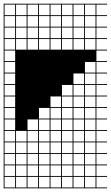

<svg xmlns="http://www.w3.org/2000/svg" viewBox="-20 -900 602 1045"><path d="M0 125V-879.8H562.5V-875H504.8V-817.3H562.5V-812.5H504.8V-754.8H562.5V-750H504.8V-692.3H562.5V-687.5H504.8V-629.8H562.5V-625H504.8V-567.3H562.5V-562.5H504.8V-504.8H562.5V-500H504.8V-442.3H562.5V-437.5H504.8V-379.8H562.5V-375H504.8V-317.3H562.5V-312.5H504.8V-254.8H562.5V-250H504.8V-192.3H562.5V-187.5H504.8V-129.8H562.5V-125H504.8V-67.3H562.5V-62.5H504.8V-4.8H562.5V0H504.8V57.7H562.5V62.5H504.8V120.2H562.5V125ZM442.3 -817.3H500V-875H442.3ZM192.3 -817.3H250V-875H192.3ZM317.3 -817.3H375V-875H317.3ZM379.8 -817.3H437.5V-875H379.8ZM67.3 -817.3H125V-875H67.3ZM254.8 -817.3H312.5V-875H254.8ZM129.8 -817.3H187.5V-875H129.8ZM4.8 -817.3H62.5V-875H4.8ZM442.3 -754.8H500V-812.5H442.3ZM4.8 -754.8H62.5V-812.5H4.8ZM254.8 -754.8H312.5V-812.5H254.8ZM192.3 -754.8H250V-812.5H192.3ZM67.3 -754.8H125V-812.5H67.3ZM379.8 -754.8H437.5V-812.5H379.8ZM129.8 -754.8H187.5V-812.5H129.8ZM317.3 -754.8H375V-812.5H317.3ZM4.8 -692.3H62.5V-750H4.8ZM254.8 -692.3H312.5V-750H254.8ZM317.3 -692.3H375V-750H317.3ZM192.3 -692.3H250V-750H192.3ZM67.3 -692.3H125V-750H67.3ZM379.8 -692.3H437.5V-750H379.8ZM442.3 -692.3H500V-750H442.3ZM129.8 -692.3H187.5V-750H129.8ZM317.3 -629.8H375V-687.5H317.3ZM4.8 -629.8H62.5V-687.5H4.8ZM254.8 -629.8H312.5V-687.5H254.8ZM67.3 -629.8H125V-687.5H67.3ZM442.3 -629.8H500V-687.5H442.3ZM379.8 -629.8H437.5V-687.5H379.8ZM192.3 -629.8H250V-687.5H192.3ZM129.8 -629.8H187.5V-687.5H129.8ZM4.8 -567.3H62.5V-625H4.8ZM4.8 -504.8H62.5V-562.5H4.8ZM442.3 -504.8H500V-562.5H442.3ZM379.8 -442.3H437.5V-500H379.8ZM442.3 -442.3H500V-500H442.3ZM4.8 -442.3H62.5V-500H4.8ZM379.8 -379.8H437.5V-437.5H379.8ZM442.3 -379.8H500V-437.5H442.3ZM317.3 -379.8H375V-437.5H317.3ZM4.8 -379.8H62.5V-437.5H4.8ZM379.8 -317.3H437.5V-375H379.8ZM442.3 -317.3H500V-375H442.3ZM317.3 -317.3H375V-375H317.3ZM254.8 -317.3H312.5V-375H254.8ZM4.8 -317.3H62.5V-375H4.8ZM379.8 -254.8H437.5V-312.5H379.8ZM192.3 -254.8H250V-312.5H192.3ZM442.3 -254.8H500V-312.5H442.3ZM254.8 -254.8H312.5V-312.5H254.8ZM4.8 -254.8H62.5V-312.5H4.8ZM317.3 -254.8H375V-312.5H317.3ZM379.8 -192.3H437.5V-250H379.8ZM129.8 -192.3H187.5V-250H129.8ZM192.3 -192.3H250V-250H192.3ZM442.3 -192.3H500V-250H442.3ZM254.8 -192.3H312.5V-250H254.8ZM4.8 -192.3H62.5V-250H4.8ZM317.3 -192.3H375V-250H317.3ZM62.5 -187.5H4.8V-129.8H62.5ZM129.8 -129.8H187.5V-187.5H129.8ZM317.3 -129.8H375V-187.5H317.3ZM67.3 -129.8H125V-187.5H67.3ZM442.3 -129.8H500V-187.5H442.3ZM254.8 -129.8H312.5V-187.5H254.8ZM379.8 -129.8H437.5V-187.5H379.8ZM192.3 -129.8H250V-187.5H192.3ZM317.3 -67.3H375V-125H317.3ZM254.8 -67.3H312.5V-125H254.8ZM379.8 -67.3H437.5V-125H379.8ZM192.3 -67.3H250V-125H192.3ZM129.8 -67.3H187.5V-125H129.8ZM4.8 -67.3H62.5V-125H4.8ZM442.3 -67.3H500V-125H442.3ZM67.3 -67.3H125V-125H67.3ZM254.8 -4.8H312.5V-62.5H254.8ZM379.8 -4.8H437.5V-62.5H379.8ZM317.3 -4.8H375V-62.5H317.3ZM192.3 -4.8H250V-62.5H192.3ZM4.8 -4.8H62.5V-62.5H4.8ZM129.8 -4.8H187.5V-62.5H129.8ZM442.3 -4.8H500V-62.5H442.3ZM67.3 -4.8H125V-62.5H67.3ZM4.8 57.7H62.5V0H4.8ZM379.8 57.7H437.5V0H379.8ZM192.3 57.7H250V0H192.3ZM254.8 57.7H312.5V0H254.8ZM129.8 57.7H187.5V0H129.8ZM67.3 57.7H125V0H67.3ZM442.3 57.7H500V0H442.3ZM317.3 57.7H375V0H317.3ZM317.3 120.2H375V62.5H317.3ZM442.3 120.2H500V62.5H442.3ZM67.3 120.2H125V62.5H67.3ZM254.8 120.2H312.5V62.5H254.8ZM192.3 120.2H250V62.5H192.3ZM379.8 120.2H437.5V62.5H379.8ZM4.8 120.2H62.5V62.5H4.8ZM129.8 120.2H187.5V62.5H129.8Z"/></svg>

Font: Yarndings 12 Charted
Style: Regular
Weight: 400
Designer: Sarah Cadigan-Fried
Version: Version 1.000; ttfautohint (v1.8.4.7-5d5b)